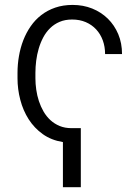

<svg xmlns="http://www.w3.org/2000/svg" viewBox="-20 -573 568 784"><path d="M51.5 -253.2V-275.6Q51.5 -310 57.4 -343.9Q63.2 -377.8 75.1 -408.6Q87 -439.3 105.3 -465.7Q123.6 -492.2 148.6 -511.5Q173.7 -530.9 205.6 -541.9Q237.6 -552.9 276.6 -552.9Q319.6 -552.9 356.4 -538.2Q393.1 -523.4 420.3 -496.8Q447.4 -470.2 462.9 -433.4Q478.3 -396.7 478.3 -352.3H409.1Q409.1 -382.5 399.7 -408.2Q390.3 -433.9 372.7 -452.9Q355.1 -471.9 330.3 -482.6Q305.4 -493.3 274.5 -493.3Q245.7 -493.3 223.5 -483.8Q201.3 -474.4 184.7 -458.1Q168 -441.8 156.6 -420.3Q145.2 -398.8 138.1 -374.6Q131 -350.5 127.8 -325.1Q124.6 -299.7 124.6 -275.6V-253.2Q124.6 -230.8 128 -206.9Q131.4 -182.9 138.8 -160.3Q146.3 -137.8 157.8 -117.7Q169.4 -97.7 185.7 -82.6Q202.1 -67.5 223.5 -58.6Q245 -49.7 272 -49.7H310V191.4H236.9V7.1Q189.6 -0.4 154.8 -25.2Q120 -50.1 97.1 -85.9Q74.2 -121.8 62.9 -165.3Q51.5 -208.8 51.5 -253.2Z"/></svg>

Font: Inter P Light
Style: Regular
Weight: 300
Designer: Rasmus Andersson
Foundry: rsms
Version: Version 3.018;git-588b23468